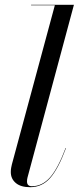

<svg xmlns="http://www.w3.org/2000/svg" viewBox="-20 -770 328 800"><path d="M255 -153Q223 -67 189.2 -28.5Q155.5 10 105.5 10Q66.5 10 45.8 -7.5Q25 -25 25 -53Q25 -63 26.5 -70.8Q28 -78.5 29.5 -85L208.5 -748H109.5V-750H288L94.5 -30Q92.5 -22.5 92.5 -14Q92.5 6 113 6Q156 6 188.8 -31.2Q221.5 -68.5 253.5 -153.5Z"/></svg>

Font: Bodoni* 96pt
Style: Italic
Weight: 400
Italic angle: -13°
Version: Version 2.3